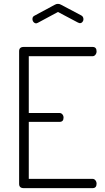

<svg xmlns="http://www.w3.org/2000/svg" viewBox="-20 -974 543 994"><path d="M79 -22V-709Q79 -731 103 -731H459Q480 -731 480 -708Q480 -698 474 -690.5Q468 -683 459 -683H129V-389H288Q297 -389 303 -382Q309 -375 309 -365Q309 -343 288 -343H129V-48H459Q468 -48 474 -40.5Q480 -33 480 -23Q480 0 459 0H103Q79 0 79 -22ZM148 -876Q148 -888 159 -893L263 -949Q271 -954 280 -954Q289 -954 297 -949L401 -894Q412 -888 412 -874Q412 -866 406.5 -860Q401 -854 393 -854L384 -857L280 -912L176 -856Q175 -856 172 -854.5Q169 -853 168 -853Q160 -853 154 -859.5Q148 -866 148 -876Z"/></svg>

Font: Terminal Dosis
Style: Light
Weight: 300
Designer: EdgarTolentino, PabloImpallari, IginoMarini
Foundry: EdgarTolentino, PabloImpallari, IginoMarini
Version: Version 1.006